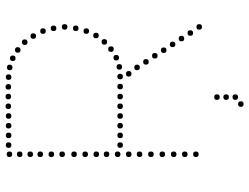

<svg xmlns="http://www.w3.org/2000/svg" viewBox="-123 -621 898 692"><g transform="rotate(-90 326.0 -275.0)"><path d="M322 68Q312 68 312 58Q312 48 322 48Q332 48 332 58Q332 68 322 68ZM322 101Q312 101 312 91Q312 81 322 81Q332 81 332 91Q332 101 322 101ZM322 134Q312 134 312 124Q312 114 322 114Q332 114 332 124Q332 134 322 134ZM297 154Q287 154 287 144Q287 134 297 134Q307 134 307 144Q307 154 297 154ZM116 -211Q106 -211 106 -221Q106 -231 116 -231Q126 -231 126 -221Q126 -211 116 -211ZM116 -170Q106 -170 106 -180Q106 -190 116 -190Q126 -190 126 -180Q126 -170 116 -170ZM116 -129Q106 -129 106 -139Q106 -149 116 -149Q126 -149 126 -139Q126 -129 116 -129ZM116 -88Q106 -88 106 -98Q106 -108 116 -108Q126 -108 126 -98Q126 -88 116 -88ZM116 -529Q106 -529 106 -539Q106 -549 116 -549Q126 -549 126 -539Q126 -529 116 -529ZM116 -490Q106 -490 106 -500Q106 -510 116 -510Q126 -510 126 -500Q126 -490 116 -490ZM116 -447Q106 -447 106 -457Q106 -467 116 -467Q126 -467 126 -457Q126 -447 116 -447ZM116 -367Q106 -367 106 -377Q106 -387 116 -387Q126 -387 126 -377Q126 -367 116 -367ZM116 -330Q106 -330 106 -340Q106 -350 116 -350Q126 -350 126 -340Q126 -330 116 -330ZM116 -290Q106 -290 106 -300Q106 -310 116 -310Q126 -310 126 -300Q126 -290 116 -290ZM116 -250Q106 -250 106 -260Q106 -270 116 -270Q126 -270 126 -260Q126 -250 116 -250ZM116 -680Q106 -680 106 -690Q106 -700 116 -700Q126 -700 126 -690Q126 -680 116 -680ZM116 -643Q106 -643 106 -653Q106 -663 116 -663Q126 -663 126 -653Q126 -643 116 -643ZM116 -605Q106 -605 106 -615Q106 -625 116 -625Q126 -625 126 -615Q126 -605 116 -605ZM116 -569Q106 -569 106 -579Q106 -589 116 -589Q126 -589 126 -579Q126 -569 116 -569ZM116 -407Q106 -407 106 -417Q106 -427 116 -427Q126 -427 126 -417Q126 -407 116 -407ZM116 -48Q106 -48 106 -58Q106 -68 116 -68Q126 -68 126 -58Q126 -48 116 -48ZM116 -8Q106 -8 106 -18Q106 -28 116 -28Q126 -28 126 -18Q126 -8 116 -8ZM149 -683Q139 -683 139 -693Q139 -703 149 -703Q159 -703 159 -693Q159 -683 149 -683ZM184 -683Q174 -683 174 -693Q174 -703 184 -703Q194 -703 194 -693Q194 -683 184 -683ZM219 -683Q209 -683 209 -693Q209 -703 219 -703Q229 -703 229 -693Q229 -683 219 -683ZM254 -683Q244 -683 244 -693Q244 -703 254 -703Q264 -703 264 -693Q264 -683 254 -683ZM289 -684Q279 -684 279 -694Q279 -704 289 -704Q299 -704 299 -694Q299 -684 289 -684ZM324 -684Q314 -684 314 -694Q314 -704 324 -704Q334 -704 334 -694Q334 -684 324 -684ZM359 -684Q349 -684 349 -694Q349 -704 359 -704Q369 -704 369 -694Q369 -684 359 -684ZM394 -683Q384 -683 384 -693Q384 -703 394 -703Q404 -703 404 -693Q404 -683 394 -683ZM429 -679Q419 -679 419 -689Q419 -699 429 -699Q439 -699 439 -689Q439 -679 429 -679ZM149 -281Q139 -281 139 -291Q139 -301 149 -301Q159 -301 159 -291Q159 -281 149 -281ZM184 -281Q174 -281 174 -291Q174 -301 184 -301Q194 -301 194 -291Q194 -281 184 -281ZM219 -281Q209 -281 209 -291Q209 -301 219 -301Q229 -301 229 -291Q229 -281 219 -281ZM254 -281Q244 -281 244 -291Q244 -301 254 -301Q264 -301 264 -291Q264 -281 254 -281ZM289 -281Q279 -281 279 -291Q279 -301 289 -301Q299 -301 299 -291Q299 -281 289 -281ZM324 -281Q314 -281 314 -291Q314 -301 324 -301Q334 -301 334 -291Q334 -281 324 -281ZM360 -281Q350 -281 350 -291Q350 -301 360 -301Q370 -301 370 -291Q370 -281 360 -281ZM396 -281Q386 -281 386 -291Q386 -301 396 -301Q406 -301 406 -291Q406 -281 396 -281ZM431 -284Q421 -284 421 -294Q421 -304 431 -304Q441 -304 441 -294Q441 -284 431 -284ZM462 -668Q452 -668 452 -678Q452 -688 462 -688Q472 -688 472 -678Q472 -668 462 -668ZM464 -315Q474 -315 474 -305Q474 -295 464 -295Q454 -295 454 -305Q454 -315 464 -315ZM492 -670Q502 -670 502 -660Q502 -650 492 -650Q482 -650 482 -660Q482 -670 492 -670ZM520 -645Q530 -645 530 -635Q530 -625 520 -625Q510 -625 510 -635Q510 -645 520 -645ZM542 -614Q552 -614 552 -604Q552 -594 542 -594Q532 -594 532 -604Q532 -614 542 -614ZM560 -579Q570 -579 570 -569Q570 -559 560 -559Q550 -559 550 -569Q550 -579 560 -579ZM570 -541Q580 -541 580 -531Q580 -521 570 -521Q560 -521 560 -531Q560 -541 570 -541ZM575 -501Q585 -501 585 -491Q585 -481 575 -481Q565 -481 565 -491Q565 -501 575 -501ZM570 -461Q580 -461 580 -451Q580 -441 570 -441Q560 -441 560 -451Q560 -461 570 -461ZM560 -423Q570 -423 570 -413Q570 -403 560 -403Q550 -403 550 -413Q550 -423 560 -423ZM544 -388Q554 -388 554 -378Q554 -368 544 -368Q534 -368 534 -378Q534 -388 544 -388ZM521 -358Q531 -358 531 -348Q531 -338 521 -338Q511 -338 511 -348Q511 -358 521 -358ZM495 -334Q505 -334 505 -324Q505 -314 495 -314Q485 -314 485 -324Q485 -334 495 -334ZM429 -220Q419 -220 419 -230Q419 -240 429 -240Q439 -240 439 -230Q439 -220 429 -220ZM449 -188Q439 -188 439 -198Q439 -208 449 -208Q459 -208 459 -198Q459 -188 449 -188ZM512 -92Q502 -92 502 -102Q502 -112 512 -112Q522 -112 522 -102Q522 -92 512 -92ZM533 -60Q523 -60 523 -70Q523 -80 533 -80Q543 -80 543 -70Q543 -60 533 -60ZM471 -156Q461 -156 461 -166Q461 -176 471 -176Q481 -176 481 -166Q481 -156 471 -156ZM491 -124Q481 -124 481 -134Q481 -144 491 -144Q501 -144 501 -134Q501 -124 491 -124ZM553 -28Q543 -28 543 -38Q543 -48 553 -48Q563 -48 563 -38Q563 -28 553 -28ZM575 4Q565 4 565 -6Q565 -16 575 -16Q585 -16 585 -6Q585 4 575 4ZM406 -250Q396 -250 396 -260Q396 -270 406 -270Q416 -270 416 -260Q416 -250 406 -250Z"/></g></svg>

Font: Raleway Dots 
Style: Regular
Weight: 400
Version: Version 1.000